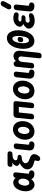

<svg xmlns="http://www.w3.org/2000/svg" viewBox="2082 -3074 1193 5415"><g transform="rotate(-90 2678.5 -366.5)"><path d="M455.1 -588.9Q489.7 -588.9 507.8 -571.8Q525.9 -554.7 525.9 -522L522 -487.8Q515.1 -418 486.8 -157.2Q487.8 -151.4 491.9 -146.7Q496.1 -142.1 502 -142.1Q540 -142.1 560.1 -125.7Q580.1 -109.4 580.1 -78.1Q580.1 -38.1 553.7 -15.1Q527.3 7.8 486.8 7.8Q419.9 7.8 383.8 -14.4Q347.7 -36.6 335.9 -81.1Q301.3 -38.6 257.8 -13.7Q214.4 11.2 173.8 11.2Q98.1 11.2 44.7 -59.6Q-8.8 -130.4 -8.8 -242.2Q-8.8 -279.3 -2 -318.6Q4.9 -357.9 18.1 -397Q31.2 -436 52.2 -470.7Q73.2 -505.4 99.9 -532Q126.5 -558.6 162.4 -574.2Q198.2 -589.8 238.8 -589.8Q277.8 -589.8 313.2 -571.5Q348.6 -553.2 367.2 -517.1Q378.9 -588.9 455.1 -588.9ZM229 -138.2Q258.3 -138.2 282.2 -157Q306.2 -175.8 319.8 -204.3Q333.5 -232.9 340.8 -262.5Q348.1 -292 348.1 -317.9Q348.1 -375.5 323.5 -410.2Q298.8 -444.8 264.2 -444.8Q235.4 -444.8 212.4 -424.6Q189.5 -404.3 176.5 -374Q163.6 -343.8 156.7 -313.2Q149.9 -282.7 149.9 -257.8Q149.9 -206.1 170.2 -172.1Q190.4 -138.2 229 -138.2Z M909.7 171.9Q881.3 171.9 862.5 150.9Q843.8 129.9 843.8 103Q845.2 91.8 853 68.1Q860.8 44.4 860.8 32.2Q860.8 19.5 852.5 13.2Q844.2 6.8 827.6 2.9Q794.9 -4.4 769.8 -12Q744.6 -19.5 712.6 -35.2Q680.7 -50.8 659.9 -70.1Q639.2 -89.4 624.5 -120.4Q609.9 -151.4 609.9 -189.9Q609.9 -228 625.5 -262.9Q641.1 -297.9 668 -325Q694.8 -352.1 723.6 -372.3Q752.4 -392.6 785.6 -409.2Q749.5 -418.5 727.5 -441.2Q705.6 -463.9 705.6 -491.2Q709.5 -530.3 735.1 -562.7Q760.7 -595.2 800.8 -610.8Q800.3 -610.8 793 -611.3Q785.6 -611.8 779.8 -611.8Q774.4 -612.3 762.2 -612.8Q750 -613.3 739.3 -613.8Q728.5 -614.3 719.7 -615.2Q701.2 -616.7 690.9 -629.6Q680.7 -642.6 680.7 -664.1Q685.1 -710.4 702.9 -730.2Q720.7 -750 756.8 -750H1045.4Q1117.7 -750 1117.7 -689Q1117.7 -611.8 1040.5 -611.8Q951.2 -611.8 910.2 -587.9Q869.1 -564 865.7 -528.8Q865.7 -469.2 929.7 -469.2Q1018.6 -469.2 1018.6 -417Q1018.6 -397 1009.5 -382.8Q1000.5 -368.7 984.9 -361.3Q969.2 -354 953.1 -351.1Q937 -348.1 918.5 -348.1Q866.7 -348.1 827.1 -318.1Q787.6 -288.1 781.7 -246.1Q783.2 -207.5 813.5 -176.8Q843.8 -146 900.4 -130.9Q967.3 -112.8 1002.9 -80.1Q1038.6 -47.4 1038.6 -2Q1038.6 32.7 1021.5 72.8Q1004.4 112.8 973.6 142.3Q942.9 171.9 909.7 171.9Z M1181.2 -497.1Q1188.5 -574.2 1267.1 -574.2Q1340.3 -574.2 1340.3 -509.8Q1340.3 -508.8 1340.1 -506.3Q1339.8 -503.9 1339.1 -496.6Q1338.4 -489.3 1337.4 -480L1305.2 -166Q1305.2 -142.1 1320.3 -142.1Q1358.4 -142.1 1378.4 -125.7Q1398.4 -109.4 1398.4 -78.1Q1398.4 -38.1 1372.1 -15.1Q1345.7 7.8 1305.2 7.8Q1223.6 7.8 1183.3 -26.9Q1143.1 -61.5 1143.1 -125Q1143.1 -140.1 1181.2 -497.1Z M1739.3 -598.1Q1795.9 -598.1 1840.8 -575.9Q1885.7 -553.7 1913.6 -516.1Q1941.4 -478.5 1955.8 -430.9Q1970.2 -383.3 1970.2 -330.1Q1970.2 -277.3 1957.8 -227.8Q1945.3 -178.2 1920.2 -135.3Q1895 -92.3 1860.4 -60.1Q1825.7 -27.8 1778.1 -9.5Q1730.5 8.8 1676.3 8.8Q1619.6 8.8 1574.7 -12.2Q1529.8 -33.2 1502 -69.6Q1474.1 -106 1459.7 -152.3Q1445.3 -198.7 1445.3 -252Q1445.3 -304.7 1458.7 -355.5Q1472.2 -406.2 1498 -450Q1523.9 -493.7 1559.1 -526.9Q1594.2 -560.1 1640.9 -579.1Q1687.5 -598.1 1739.3 -598.1ZM1724.1 -456.1Q1694.3 -456.1 1670.2 -436.5Q1646 -417 1632.8 -387.7Q1619.6 -358.4 1612.8 -328.6Q1606 -298.8 1606 -272.9Q1606 -237.3 1613.8 -206.5Q1621.6 -175.8 1641.4 -153.3Q1661.1 -130.9 1689.9 -130.9Q1720.2 -130.9 1744.4 -149.2Q1768.6 -167.5 1782 -195.8Q1795.4 -224.1 1802.2 -253.4Q1809.1 -282.7 1809.1 -309.1Q1809.1 -345.2 1801.3 -377.2Q1793.5 -409.2 1773.4 -432.6Q1753.4 -456.1 1724.1 -456.1Z M2064.9 -502.9Q2068.8 -535.2 2092 -558.6Q2115.2 -582 2147.9 -582H2463.9Q2534.2 -582 2534.2 -518.1Q2534.2 -505.9 2489.3 -77.1Q2481.9 0 2402.8 0Q2333 0 2333 -62Q2333 -73.7 2371.1 -432.1H2213.9L2177.2 -77.1Q2173.3 -39.6 2150.9 -19.8Q2128.4 0 2089.8 0Q2020 0 2020 -62Q2020 -71.8 2064.9 -502.9Z M2880.9 -598.1Q2937.5 -598.1 2982.4 -575.9Q3027.3 -553.7 3055.2 -516.1Q3083 -478.5 3097.4 -430.9Q3111.8 -383.3 3111.8 -330.1Q3111.8 -277.3 3099.4 -227.8Q3086.9 -178.2 3061.8 -135.3Q3036.6 -92.3 3002 -60.1Q2967.3 -27.8 2919.7 -9.5Q2872.1 8.8 2817.9 8.8Q2761.2 8.8 2716.3 -12.2Q2671.4 -33.2 2643.6 -69.6Q2615.7 -106 2601.3 -152.3Q2586.9 -198.7 2586.9 -252Q2586.9 -304.7 2600.3 -355.5Q2613.8 -406.2 2639.6 -450Q2665.5 -493.7 2700.7 -526.9Q2735.8 -560.1 2782.5 -579.1Q2829.1 -598.1 2880.9 -598.1ZM2865.7 -456.1Q2835.9 -456.1 2811.8 -436.5Q2787.6 -417 2774.4 -387.7Q2761.2 -358.4 2754.4 -328.6Q2747.6 -298.8 2747.6 -272.9Q2747.6 -237.3 2755.4 -206.5Q2763.2 -175.8 2783 -153.3Q2802.7 -130.9 2831.5 -130.9Q2861.8 -130.9 2886 -149.2Q2910.2 -167.5 2923.6 -195.8Q2937 -224.1 2943.8 -253.4Q2950.7 -282.7 2950.7 -309.1Q2950.7 -345.2 2942.9 -377.2Q2935.1 -409.2 2915 -432.6Q2895 -456.1 2865.7 -456.1Z M3206.5 -497.1Q3213.9 -574.2 3292.5 -574.2Q3365.7 -574.2 3365.7 -509.8Q3365.7 -508.8 3365.5 -506.3Q3365.2 -503.9 3364.5 -496.6Q3363.8 -489.3 3362.8 -480L3330.6 -166Q3330.6 -142.1 3345.7 -142.1Q3383.8 -142.1 3403.8 -125.7Q3423.8 -109.4 3423.8 -78.1Q3423.8 -38.1 3397.5 -15.1Q3371.1 7.8 3330.6 7.8Q3249 7.8 3208.7 -26.9Q3168.5 -61.5 3168.5 -125Q3168.5 -140.1 3206.5 -497.1Z M3502.4 -499Q3505.4 -532.7 3527.8 -555.9Q3550.3 -579.1 3586.4 -579.1Q3621.6 -579.1 3640.1 -560.1Q3658.7 -541 3658.7 -516.1V-512.2Q3727.1 -582 3804.7 -582Q3832.5 -582 3858.4 -573Q3884.3 -564 3906.5 -545.2Q3928.7 -526.4 3942.1 -493.2Q3955.6 -460 3955.6 -416Q3955.6 -408.2 3898.4 132.8Q3894.5 170.4 3872.3 190.2Q3850.1 210 3811.5 210Q3741.7 210 3741.7 147.9Q3741.7 136.7 3790.5 -328.1Q3794.4 -366.2 3794.4 -369.1Q3794.4 -404.8 3775.1 -424.8Q3755.9 -444.8 3729.5 -444.8Q3699.2 -444.8 3674.1 -420.7Q3648.9 -396.5 3642.6 -356L3613.3 -77.1Q3606 0 3526.4 0Q3457.5 0 3457.5 -62Q3457.5 -72.3 3502.4 -499Z M4312.5 -769Q4360.8 -769 4399.7 -749.3Q4438.5 -729.5 4463.1 -697.3Q4487.8 -665 4504.2 -621.8Q4520.5 -578.6 4527.1 -534.2Q4533.7 -489.7 4533.7 -442.9Q4533.7 -395 4525.9 -344.7Q4518.1 -294.4 4502.7 -243.7Q4487.3 -192.9 4461.7 -148.2Q4436 -103.5 4403.6 -68.6Q4371.1 -33.7 4326.2 -13.4Q4281.2 6.8 4229.5 6.8Q4180.7 6.8 4141.8 -12Q4103 -30.8 4078.4 -61.3Q4053.7 -91.8 4037.6 -133.8Q4021.5 -175.8 4014.9 -219.2Q4008.3 -262.7 4008.3 -310.1Q4008.3 -357.4 4016.1 -408Q4023.9 -458.5 4039.1 -510.5Q4054.2 -562.5 4079.6 -608.4Q4105 -654.3 4137.5 -690.4Q4169.9 -726.6 4215.1 -747.8Q4260.3 -769 4312.5 -769ZM4260.7 -310.1Q4196.3 -310.1 4196.3 -370.1Q4196.3 -413.1 4217.3 -438.5Q4238.3 -463.9 4276.4 -463.9Q4314.5 -463.9 4328.4 -450.4Q4342.3 -437 4342.3 -408.2Q4342.3 -356.9 4324 -333.5Q4305.7 -310.1 4260.7 -310.1ZM4299.3 -612.8Q4264.2 -612.8 4236.8 -579.6Q4209.5 -546.4 4195.1 -497.1Q4180.7 -447.8 4173.6 -401.4Q4166.5 -355 4166.5 -317.9Q4166.5 -285.6 4170.4 -256.8Q4174.3 -228 4183.3 -202.1Q4192.4 -176.3 4209 -161.1Q4225.6 -146 4248.5 -146Q4282.7 -146 4308.8 -179.4Q4335 -212.9 4348.1 -263.2Q4361.3 -313.5 4367.4 -358.9Q4373.5 -404.3 4373.5 -440.9Q4373.5 -473.6 4370.1 -502Q4366.7 -530.3 4358.9 -556.4Q4351.1 -582.5 4335.7 -597.7Q4320.3 -612.8 4299.3 -612.8Z M4795.9 15.1Q4748 15.1 4706.8 1.5Q4665.5 -12.2 4637.9 -34.9Q4610.4 -57.6 4594.7 -86.9Q4579.1 -116.2 4579.1 -147.9Q4579.1 -198.7 4616.9 -238.3Q4654.8 -277.8 4708 -301.8Q4630.9 -344.7 4630.9 -405.8Q4637.7 -480 4706.3 -533.4Q4774.9 -586.9 4872.1 -586.9Q4894.5 -586.9 4915.3 -585Q4936 -583 4959.2 -577.4Q4982.4 -571.8 4999.3 -563Q5016.1 -554.2 5027.1 -539.3Q5038.1 -524.4 5038.1 -504.9Q5031.2 -437 4961.9 -437Q4948.7 -437 4918 -441.9Q4896 -446.8 4864.3 -446.8Q4826.2 -446.8 4804.4 -431.9Q4782.7 -417 4780.3 -397V-393.1Q4780.3 -378.4 4791.5 -368.7Q4802.7 -358.9 4822.3 -358.9H4876Q4917.5 -358.9 4936.8 -346.7Q4956.1 -334.5 4956.1 -308.1Q4953.1 -273.4 4931.2 -258.3Q4909.2 -243.2 4866.2 -243.2H4812Q4784.2 -239.7 4766.4 -222.2Q4748.5 -204.6 4746.1 -183.1Q4746.1 -157.7 4763.2 -141.8Q4780.3 -126 4814 -126Q4837.4 -126 4881.3 -136Q4925.3 -146 4947.3 -146Q5013.2 -146 5013.2 -94.2Q5010.3 -66.4 4993.2 -45.7Q4976.1 -24.9 4953.1 -13.7Q4930.2 -2.4 4899.4 4.4Q4868.7 11.2 4844.7 13.2Q4820.8 15.1 4795.9 15.1Z M5100.1 -497.1Q5107.4 -574.2 5186 -574.2Q5258.8 -574.2 5258.8 -509.8Q5258.8 -508.8 5258.5 -506.3Q5258.3 -503.9 5257.6 -496.6Q5256.8 -489.3 5255.9 -480L5224.1 -166Q5224.1 -142.1 5238.8 -142.1Q5276.9 -142.1 5296.9 -125.7Q5316.9 -109.4 5316.9 -78.1Q5316.9 -38.1 5290.5 -15.1Q5264.2 7.8 5224.1 7.8Q5142.6 7.8 5102.3 -26.9Q5062 -61.5 5062 -125Q5062 -140.1 5100.1 -497.1ZM5343.8 -837.9 5270 -703.1Q5262.7 -689 5258.1 -681.9Q5253.4 -674.8 5244.1 -664.6Q5234.9 -654.3 5222.2 -649.7Q5209.5 -645 5192.9 -645Q5157.2 -645 5139.6 -662.1Q5122.1 -679.2 5122.1 -708Q5122.1 -733.4 5134.8 -754.9L5208 -891.1Q5236.3 -942.9 5286.1 -942.9Q5354 -942.9 5354 -879.9Q5354 -859.4 5343.8 -837.9Z"/></g></svg>

Font: BPreplay
Style: Bold Italic
Weight: 700
Italic angle: -6°
Designer: Magenta/George Triantafyllakos
Foundry: Magenta/George Triantafyllakos
Version: Version 1.00